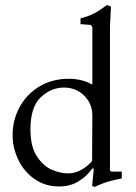

<svg xmlns="http://www.w3.org/2000/svg" viewBox="-20 -727 541 763"><path d="M417 -622V-50L422 -45H464V-18Q426 -10 408.5 -5Q391 0 355 16L346 11L353 -57H346Q328 -29 294 -7.5Q260 14 215 14Q160 14 118 -15Q76 -44 53 -91.5Q30 -139 30 -190Q30 -249 57.5 -300.5Q85 -352 136 -383Q187 -414 255 -414Q277 -414 301.5 -408.5Q326 -403 343 -392L347 -393V-619L341 -628L300 -631V-654Q331 -662 352.5 -673Q374 -684 405 -707L421 -701ZM346 -87 347 -267Q347 -315 314.5 -347Q282 -379 234 -379Q183 -379 142 -340.5Q101 -302 101 -213Q101 -144 127 -105Q153 -66 187 -52Q221 -38 251 -38Q277 -38 302 -51.5Q327 -65 346 -87Z"/></svg>

Font: EB Squaramond
Style: Regular
Weight: 400
Designer: Jake Brussel Faria
Foundry: Jake Brussel Faria
Version: Version 0.002